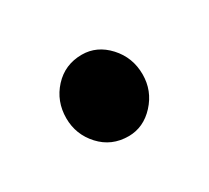

<svg xmlns="http://www.w3.org/2000/svg" viewBox="-46 -459 277 255"><g transform="rotate(-30 92.5 -331.5)"><path d="M34 -331Q34 -357 51 -375.5Q68 -394 94 -394Q117 -394 134 -375.5Q151 -357 151 -331Q151 -306 134 -287.5Q117 -269 94 -269Q68 -269 51 -287.5Q34 -306 34 -331Z"/></g></svg>

Font: Mukta Vaani
Style: Regular
Weight: 400
Designer: Noopur Datye, Girish Dalvi, Yashodeep Gholap, Pallavi Karambelkar
Foundry: Ek Type
Version: Version 2.538;PS 1.000;hotconv 16.6.51;makeotf.lib2.5.65220;